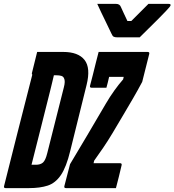

<svg xmlns="http://www.w3.org/2000/svg" viewBox="-66 -967 897 987"><path d="M652 -775H538Q524 -775 518 -778.5Q512 -782 507 -794Q497 -816 475.5 -859.5Q454 -903 434 -947H531Q550 -947 556 -930Q562 -917 569.5 -900.5Q577 -884 589 -859H609Q636 -886 658 -908Q680 -930 697 -947H801Q812 -947 811 -940Q810 -936 805 -930Q800 -924 785 -908Q769 -891 745.5 -867.5Q722 -844 697.5 -820Q673 -796 652 -775ZM259 -700Q336 -700 368.5 -659Q401 -618 379 -530L295 -191Q275 -108 247 -67Q219 -26 179.5 -13Q140 0 83 0H-37Q-48 0 -45 -11Q-12 -143 23 -281Q58 -419 100 -583Q97 -586 98 -591Q105 -618 111.5 -645.5Q118 -673 125 -700ZM530 0H273Q262 0 265 -11L294 -123Q335 -191 382.5 -271.5Q430 -352 478 -434Q499 -470 522 -502Q545 -534 567 -559L570 -572H495Q492 -558 488 -542.5Q484 -527 481 -516H405Q394 -516 397 -527Q403 -549 411 -581Q419 -613 427 -645.5Q435 -678 441 -700H693Q704 -700 701 -689L665 -546Q641 -501 618 -461.5Q595 -422 569.5 -379Q544 -336 512 -282Q488 -242 464.5 -207.5Q441 -173 418 -141L415 -128H551Q562 -128 559 -117Q552 -88 545 -58.5Q538 -29 530 0ZM96 -120H118Q142 -120 155 -131.5Q168 -143 177 -180L262 -517Q271 -550 263 -565Q259 -574 249 -577Q239 -580 223 -580H211Q206 -560 201.5 -540Q197 -520 192 -501Q168 -405 144 -310Q120 -215 96 -120Z"/></svg>

Font: Recursive Mn Lnr St
Style: Bold Italic
Weight: 700
Italic angle: -15°
Monospace: yes
Version: Version 1.079;hotconv 1.0.112;makeotfexe 2.5.65598; ttfautoh